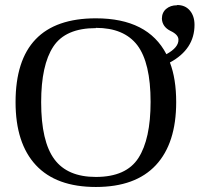

<svg xmlns="http://www.w3.org/2000/svg" viewBox="-20 -735 795 765"><path d="M685 -714 686 -715Q718 -715 736.5 -693Q755 -671 755 -636Q755 -539 657 -486Q682 -421 682 -328Q682 -164 601 -77Q520 10 362 10Q204 10 123 -77Q42 -164 42 -328Q42 -662 362 -662Q569 -662 643 -519Q692 -546 691 -577Q691 -597 659 -612Q627 -628 625 -660Q625 -685 642 -699.5Q659 -714 685 -714ZM362 -624V-623Q241 -623 192.5 -549.5Q144 -476 144 -328Q144 -171 197 -100Q249 -30 362 -30Q483 -30 531.5 -105.5Q580 -181 580 -329Q580 -485 527 -555Q474 -624 362 -624Z"/></svg>

Font: Libra Serif Modern
Style: Regular
Weight: 400
Designer: Stefan Peev, Context Ltd
Foundry: Stefan Peev, Context Ltd
Version: Version 1.000